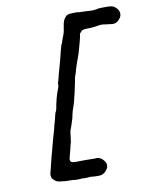

<svg xmlns="http://www.w3.org/2000/svg" viewBox="-89 -758 744 939"><g transform="rotate(-10 283.0 -288.5)"><path d="M484 -692Q504 -692 507 -692Q521 -692 532 -690Q542 -687 551 -679Q558 -672 562 -664Q568 -651 565 -639Q563 -631 558 -625Q552 -617 544 -611Q528 -601 514 -605Q511 -606 505 -606Q487 -608 474 -610Q467 -611 457 -610Q444 -608 430 -606Q423 -606 419.5 -605Q416 -604 397 -604Q373 -604 366 -598Q364 -596 362 -593.5Q360 -591 357 -588Q353 -584 353 -574Q352 -568 351 -564.5Q350 -561 347 -548Q343 -533 336 -508Q332 -495 331.5 -492Q331 -489 329 -485Q327 -481 325.5 -475.5Q324 -470 322 -465Q320 -460 318 -455Q316 -449 314 -443Q311 -436 310 -431Q309 -426 307.5 -422.5Q306 -419 305 -415.5Q304 -412 303 -406Q295 -385 294 -380Q293 -377 292.5 -372.5Q292 -368 290.5 -360.5Q289 -353 287.5 -346Q286 -339 285 -335Q284 -331 283 -325Q280 -314 278 -302Q277 -297 274 -287Q273 -281 270 -269Q265 -249 255 -222Q252 -213 251.5 -209Q251 -205 249.5 -200Q248 -195 248 -193Q247 -185 241 -168Q233 -142 228 -131Q225 -121 224 -112Q223 -106 223 -101Q221 -89 220 -79Q220 -72 215 -58Q214 -51 209 -32Q207 -26 205 -17Q200 1 199 6Q197 17 202 23Q206 28 220 28Q224 28 225.5 28.5Q227 29 228.5 28.5Q230 28 269.5 28Q309 28 310 28.5Q311 29 317 29Q323 29 323 28.5Q323 28 327 28Q331 28 335 28Q343 30 350 34Q357 38 364 47Q370 55 373 63Q375 72 372 82Q368 92 358 102Q349 111 336 114Q332 115 315.5 115Q299 115 295 114Q286 112 273 114Q268 114 259 114.5Q250 115 246 114Q243 113 240 114Q236 115 223.5 115Q211 115 207 115Q202 114 201.5 113.5Q201 113 181 113Q161 113 158.5 112.5Q156 112 148 111Q128 110 116 105Q107 100 101 92Q98 88 97 88Q96 89 94 80Q92 72 93 65Q94 58 108 5Q112 -10 115 -23Q118 -32 120 -41Q129 -74 132 -86Q135 -96 136 -101Q143 -123 150 -150Q152 -162 154 -167.5Q156 -173 158 -180.5Q160 -188 161.5 -194Q163 -200 165.5 -210.5Q168 -221 169 -224Q170 -227 171 -229L172 -230L173 -232Q174 -235 175 -237.5Q176 -240 177.5 -246.5Q179 -253 179 -256.5Q179 -260 181 -266.5Q183 -273 184 -279Q185 -285 187.5 -294Q190 -303 192 -309Q197 -326 198 -328Q200 -330 202 -339Q203 -341 203.5 -341.5Q204 -342 204.5 -345Q205 -348 206 -351Q208 -359 206 -360Q206 -360 207 -365.5Q208 -371 209 -373Q210 -375 213 -387Q217 -402 221 -418Q232 -457 238 -479Q243 -498 247 -516Q251 -528 253 -538Q256 -550 259 -553Q260 -555 261 -558Q264 -570 265 -570Q265 -570 266.5 -574.5Q268 -579 268.5 -580.5Q269 -582 270 -584Q271 -586 271.5 -587.5Q272 -589 272.5 -591Q273 -593 274 -594Q278 -605 280 -617Q281 -623 281 -626Q282 -628 282 -629.5Q282 -631 283 -635Q284 -639 284 -642Q285 -650 290 -663Q293 -670 299 -677Q303 -681 303 -681.5Q303 -682 304 -683Q305 -684 307 -685Q309 -686 311 -687Q320 -691 344 -691Q351 -691 354.5 -691Q358 -691 360.5 -691Q363 -691 363.5 -691Q364 -691 364 -691Q364 -690 365 -689.5Q366 -689 381.5 -689Q397 -689 398 -688.5Q399 -688 409 -688Q419 -688 426.5 -687Q434 -686 439 -687Q454 -689 456 -689L464 -691Q465 -691 467.5 -691Q470 -691 473.5 -691.5Q477 -692 484 -692Z"/></g></svg>

Font: TT2020 Style E
Style: Italic
Weight: 400
Italic angle: -15°
Version: Version 0.2.000